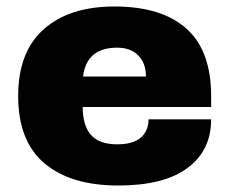

<svg xmlns="http://www.w3.org/2000/svg" viewBox="-20 -560 707 592"><path d="M36 -264Q36 -400 115 -470Q194 -540 333 -540Q478 -540 554.5 -472Q631 -404 631 -264V-230H235Q235 -173 260.5 -144Q286 -115 341 -115Q391 -115 414.5 -136Q438 -157 438 -192H631Q631 -96 558 -42Q485 12 345 12Q198 12 117 -56.5Q36 -125 36 -264ZM430 -324Q430 -365 406.5 -389Q383 -413 341 -413Q247 -413 236 -324Z"/></svg>

Font: Archivo Black
Style: Regular
Weight: 400
Designer: Hector Gatti
Foundry: Omnibus-Type
Version: Version 1.101; ttfautohint (v1.8)